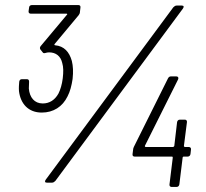

<svg xmlns="http://www.w3.org/2000/svg" viewBox="-20 -722 813 759"><path d="M247 -341C257 -360 263 -383 267 -410C270 -438 269 -461 264 -481C254 -517 233 -540 198 -543C195 -543 194 -546 196 -548L291 -662C294 -666 296 -670 296 -675L298 -692C299 -698 296 -702 290 -702H106C100 -702 95 -698 95 -692L93 -678C92 -672 96 -668 101 -668H243C246 -668 247 -665 244 -663L141 -540C137 -535 137 -530 140 -526L148 -516C151 -511 155 -511 161 -513C165 -514 169 -515 174 -515C201 -515 220 -500 226 -473C231 -457 231 -437 228 -412C225 -388 219 -368 211 -352C197 -327 176 -313 149 -313C116 -313 97 -337 94 -372L95 -399C95 -406 92 -409 86 -409H67C61 -409 57 -406 56 -399C55 -388 54 -374 55 -362C61 -312 92 -277 145 -277C191 -277 227 -300 247 -341ZM665 -693 161 -12C156 -5 157 0 165 0H186C191 0 195 -3 199 -7L703 -688C708 -695 707 -700 699 -700H678C673 -700 669 -697 665 -693ZM726 -141H711C709 -141 707 -143 707 -145L719 -239C720 -245 716 -249 711 -249H691C685 -249 681 -245 680 -239L669 -145C668 -143 666 -141 664 -141H556C553 -141 552 -144 553 -146L684 -408C687 -415 684 -420 677 -420H656C651 -420 647 -418 644 -412L509 -141C507 -136 506 -133 506 -129L504 -113C503 -107 506 -103 512 -103H660C662 -103 663 -101 663 -99L650 7C649 13 653 17 658 17H678C684 17 688 13 689 7L702 -99C702 -101 704 -103 706 -103H722C728 -103 732 -107 733 -113L735 -131C736 -137 732 -141 726 -141Z"/></svg>

Font: Barlow Semi Condensed Light
Style: Italic
Weight: 300
Width: 4
Italic angle: -7°
Designer: Jeremy Tribby
Foundry: Tribby Type
Version: Version 1.422;hotconv 1.0.109;makeotfexe 2.5.65596